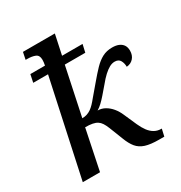

<svg xmlns="http://www.w3.org/2000/svg" viewBox="-178 -888 964 1022"><g transform="rotate(-30 303.5 -376.5)"><path d="M505 7Q452 7 421 -3Q390 -13 371.5 -35.5Q353 -58 339 -95L306 -179Q298 -199 289.5 -212Q281 -225 269.5 -232.5Q258 -240 240 -243.5Q222 -247 196 -247L145 0H39L166 -590H75L85 -638H175Q177 -647 178 -656Q179 -665 179 -672Q179 -700 159.5 -708Q140 -716 111 -716H101L110 -760H306L280 -638H406L395 -590H269L207 -296Q223 -296 236.5 -300.5Q250 -305 261.5 -313Q273 -321 284.5 -333Q296 -345 308 -360L364 -426Q395 -463 420 -489Q445 -515 471.5 -529Q498 -543 532 -543Q557 -543 573.5 -535.5Q590 -528 598.5 -514.5Q607 -501 607 -481Q607 -453 591 -435Q575 -417 549 -415Q549 -437 539.5 -454Q530 -471 506 -471Q490 -471 473.5 -462Q457 -453 438.5 -436Q420 -419 399 -393Q376 -366 359 -346.5Q342 -327 327.5 -313.5Q313 -300 298 -291Q322 -291 343 -279Q364 -267 380.5 -247Q397 -227 408 -201L442 -124Q454 -97 468.5 -77.5Q483 -58 501.5 -47.5Q520 -37 542 -37H546L536 7Z"/></g></svg>

Font: ET Text
Style: Italic
Weight: 470
Italic angle: -12°
Designer: Monotype Design Team
Foundry: Monotype Imaging Inc.
Version: Version 2.009